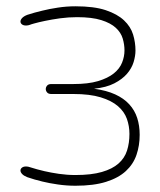

<svg xmlns="http://www.w3.org/2000/svg" viewBox="-20 -574 502 604"><path d="M141.1 -278.3Q132.3 -278.3 128.2 -283.2Q124 -288.1 124 -293.9Q124 -299.8 128.2 -304.7Q132.3 -309.6 141.1 -309.6H210.4Q257.3 -309.6 288.3 -318.8Q319.3 -328.1 337.9 -343Q356.4 -357.9 364 -377Q371.6 -396 371.6 -415.5Q371.6 -434.1 366 -452.9Q360.4 -471.7 344.2 -486.6Q328.1 -501.5 298.8 -510.7Q269.5 -520 222.2 -520Q195.3 -520 168.9 -516.4Q142.6 -512.7 121.6 -508.3Q100.6 -503.9 87.6 -500.2Q74.7 -496.6 74.7 -496.1Q68.4 -493.7 62 -493.7Q53.7 -493.7 49.1 -497.3Q44.4 -501 44.4 -506.3Q44.4 -511.7 49.6 -517.3Q54.7 -522.9 65.9 -527.3Q88.4 -534.7 113.3 -540.5Q134.8 -545.9 161.9 -550Q189 -554.2 217.3 -554.2Q275.9 -554.2 312.5 -542Q349.1 -529.8 370.1 -510Q391.1 -490.2 398.7 -465.3Q406.2 -440.4 406.2 -415Q406.2 -398.4 400.4 -378.9Q394.5 -359.4 379.6 -342Q364.7 -324.7 339.6 -311.8Q314.5 -298.8 275.9 -294.9Q314.9 -289.6 342.3 -277.1Q369.6 -264.6 386.7 -245.8Q403.8 -227.1 411.6 -202.9Q419.4 -178.7 419.4 -149.9Q419.4 -116.2 409.4 -86.9Q399.4 -57.6 376 -35.9Q352.5 -14.2 313.7 -2Q274.9 10.3 217.3 10.3Q189 10.3 161.9 6.3Q134.8 2.4 113.3 -2.9Q88.4 -8.8 65.9 -16.6Q54.7 -21 49.6 -26.6Q44.4 -32.2 44.4 -37.6Q44.4 -43 49.1 -46.6Q53.7 -50.3 62 -50.3Q68.4 -50.3 74.7 -47.9Q96.2 -41 119.6 -35.6Q140.1 -30.8 165.5 -27.1Q190.9 -23.4 217.3 -23.4Q267.6 -23.4 300.5 -33Q333.5 -42.5 352.8 -59.6Q372.1 -76.7 379.6 -100.3Q387.2 -124 387.2 -152.8Q387.2 -177.2 379.2 -200Q371.1 -222.7 351.1 -240Q331.1 -257.3 296.9 -267.8Q262.7 -278.3 210.4 -278.3Z"/></svg>

Font: Gruppo
Style: Regular
Weight: 400
Foundry: Vernon Adams
Version: Version 1.000